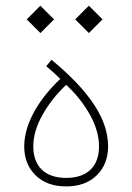

<svg xmlns="http://www.w3.org/2000/svg" viewBox="-20 -648 463 673"><path d="M121.6 -532.2 169.4 -580.1 121.6 -627.9 73.7 -580.1ZM291.5 -532.2 339.4 -580.1 291.5 -627.9 243.7 -580.1ZM211.9 5.4C257.3 5.4 293 -7.8 319.3 -33.7C345.7 -59.6 358.9 -93.3 358.9 -134.8C358.9 -230 295.4 -326.7 160.6 -438.5L142.1 -416C159.2 -401.9 175.3 -387.2 191.4 -371.6C124 -308.1 64.9 -221.2 64.9 -134.8C64.9 -93.3 78.1 -59.6 104.5 -33.7C130.9 -7.8 166.5 5.4 211.9 5.4ZM211.9 -24.4C135.3 -24.4 96.7 -67.4 96.7 -134.3C96.7 -170.9 107.9 -208.5 129.9 -247.1C151.9 -285.6 179.2 -319.8 211.9 -350.6C245.6 -319.8 272.9 -285.2 294.9 -246.6C316.4 -208 327.1 -170.4 327.1 -134.3C327.1 -67.4 288.6 -24.4 211.9 -24.4Z"/></svg>

Font: Estedad Thin
Style: Regular
Weight: 100
Designer: Amin Abedi
Version: Version 7.3